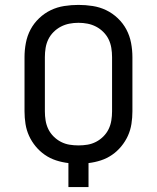

<svg xmlns="http://www.w3.org/2000/svg" viewBox="-20 -763 640 783"><path d="M259 0V-98Q233 -101 208.5 -109Q184 -117 163 -131.5Q142 -146 125.5 -166Q109 -186 98.5 -209Q88 -232 84 -257.5Q80 -283 80 -309V-530Q80 -559 85.5 -588Q91 -617 104.5 -642.5Q118 -668 139.5 -688.5Q161 -709 187 -721.5Q213 -734 242 -738.5Q271 -743 300 -743Q329 -743 358 -738.5Q387 -734 413 -721.5Q439 -709 460.5 -688.5Q482 -668 495.5 -642.5Q509 -617 514.5 -588Q520 -559 520 -530V-309Q520 -283 516 -257.5Q512 -232 501.5 -209Q491 -186 474.5 -166Q458 -146 437 -131.5Q416 -117 391.5 -109Q367 -101 341 -98V0ZM300 -170Q319 -170 337 -173Q355 -176 371.5 -184.5Q388 -193 401.5 -206.5Q415 -220 423 -236.5Q431 -253 434 -271.5Q437 -290 437 -309V-530Q437 -549 434 -567.5Q431 -586 423 -602.5Q415 -619 401.5 -632.5Q388 -646 371.5 -654.5Q355 -663 337 -666.5Q319 -670 300 -670Q281 -670 263 -666.5Q245 -663 228.5 -654.5Q212 -646 198.5 -632.5Q185 -619 177 -602.5Q169 -586 166 -567.5Q163 -549 163 -530V-309Q163 -290 166 -271.5Q169 -253 177 -236.5Q185 -220 198.5 -206.5Q212 -193 228.5 -184.5Q245 -176 263 -173Q281 -170 300 -170Z"/></svg>

Font: Iosevka SS04 Extended
Style: Regular
Weight: 400
Width: 7
Monospace: yes
Designer: Belleve Invis
Foundry: Belleve Invis
Version: Version 19.0.0; ttfautohint (v1.8.4)